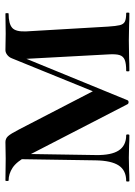

<svg xmlns="http://www.w3.org/2000/svg" viewBox="88 -596 508 725"><g transform="rotate(-90 342.5 -234.0)"><path d="M104 -446 124 -443 119 -127Q118 -68 136.5 -40Q155 -12 194 -12Q197 -12 197 -6Q197 0 194 0Q170 0 157 -1L109 -2L60 -1Q47 0 21 0Q19 0 19 -6Q19 -12 21 -12Q61 -12 79.5 -40Q98 -68 99 -127ZM655 0Q628 0 612 -1L552 -2L484 -1Q467 0 437 0Q435 0 435 -6Q435 -12 437 -12Q465 -12 478.5 -17.5Q492 -23 496.5 -37Q501 -51 499 -81L481 -414L510 -456L326 -7Q324 -3 319 -3Q313 -3 311 -7L116 -385Q94 -426 71 -441Q48 -456 23 -456Q21 -456 21 -462Q21 -468 23 -468L106 -467L168 -468Q181 -468 190 -458.5Q199 -449 216 -416L364 -130L318 -35L484 -443Q488 -454 497 -461Q506 -468 515 -468L577 -467L653 -468Q655 -468 655 -462Q655 -456 653 -456Q615 -456 599.5 -442.5Q584 -429 586 -389L604 -81Q606 -50 609.5 -36Q613 -22 623 -17Q633 -12 655 -12Q657 -12 657 -6Q657 0 655 0Z"/></g></svg>

Font: Cormorant SC
Style: Bold
Weight: 700
Designer: Christian Thalmann (Catharsis Fonts)
Foundry: Catharsis Fonts
Version: Version 4.000